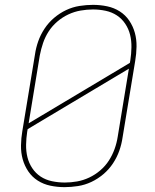

<svg xmlns="http://www.w3.org/2000/svg" viewBox="-20 -763 640 791"><path d="M246 8Q216 8 187.5 2Q159 -4 135.5 -19Q112 -34 96.5 -57Q81 -80 73.5 -107Q66 -134 66.5 -164Q67 -194 72 -223L124 -538Q128 -566 137.5 -593Q147 -620 163.5 -645Q180 -670 203 -689.5Q226 -709 252.5 -721.5Q279 -734 307.5 -738.5Q336 -743 363 -743Q393 -743 421.5 -737Q450 -731 473.5 -716Q497 -701 512.5 -678Q528 -655 535.5 -628Q543 -601 542.5 -571Q542 -541 537 -512L485 -197Q481 -169 471.5 -142Q462 -115 445.5 -90Q429 -65 406 -45.5Q383 -26 356.5 -13.5Q330 -1 301.5 3.5Q273 8 246 8ZM98 -255 515 -504 517 -515Q521 -541 521.5 -568Q522 -595 516 -619.5Q510 -644 496 -665Q482 -686 461.5 -699.5Q441 -713 415.5 -718.5Q390 -724 363 -724Q338 -724 312 -719.5Q286 -715 261.5 -703.5Q237 -692 216 -674Q195 -656 180.5 -633.5Q166 -611 157.5 -586Q149 -561 144 -535ZM247 -11Q272 -11 297.5 -15.5Q323 -20 347.5 -31.5Q372 -43 393 -61Q414 -79 428.5 -101.5Q443 -124 452 -149Q461 -174 465 -200L511 -480L94 -231L92 -220Q88 -194 87.5 -167Q87 -140 93 -115.5Q99 -91 113 -70Q127 -49 147.5 -35.5Q168 -22 194 -16.5Q220 -11 247 -11Z"/></svg>

Font: Iosevka Thin Extended
Style: Italic
Weight: 100
Width: 7
Italic angle: -9°
Monospace: yes
Designer: Belleve Invis
Foundry: Belleve Invis
Version: Version 32.5.0; ttfautohint (v1.8.4)